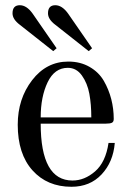

<svg xmlns="http://www.w3.org/2000/svg" viewBox="-20 -704 500 736"><path d="M192 -684Q218 -684 241 -652L333 -519L320 -508L192 -609Q164 -630 164 -653Q164 -684 192 -684ZM56 -684Q82 -684 105 -652L197 -519L184 -508L56 -609Q28 -630 28 -653Q28 -684 56 -684ZM136 -254H330Q330 -304 322.5 -344.5Q315 -385 294 -414.5Q273 -444 240 -444Q189 -444 162.5 -388.5Q136 -333 136 -254ZM48 -226Q48 -325 103 -396.5Q158 -468 242 -468Q288 -468 323.5 -447.5Q359 -427 378 -394Q397 -361 406.5 -324Q416 -287 416 -248Q416 -237 409 -233.5Q402 -230 385 -230H136Q136 -12 258 -12Q304 -12 344.5 -47Q385 -82 396 -156H420Q414 -83 369.5 -35.5Q325 12 254 12Q161 12 104.5 -51Q48 -114 48 -226Z"/></svg>

Font: Old Standard TT
Style: Regular
Weight: 400
Designer: Alexey Kryukov <alexios@thessalonica.org.ru>
Version: Version 2.2